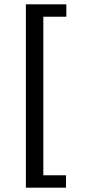

<svg xmlns="http://www.w3.org/2000/svg" viewBox="-20 -770 402 890"><path d="M100 100H285.8V42.5H180.8V-692.5H287.5V-750H100Z"/></svg>

Font: Boon Medium
Style: Regular
Weight: 500
Designer: Sungsit Sawaiwan
Foundry: FontUni
Version: Version 2.0